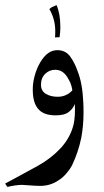

<svg xmlns="http://www.w3.org/2000/svg" viewBox="-40 -500 408 754"><path d="M287 -99Q288 -87 288 -57Q288 -6 279 42Q267 99 243 149Q234 166 220 182Q206 198 190 208Q158 230 118 230Q101 230 77 228Q55 226 47 226Q24 226 -11 234L-20 221Q-4 213 8 206Q88 163 109 151Q161 122 198.5 81.5Q236 41 249 -11Q256 -42 254 -92Q248 -75 231 -61Q214 -47 179 -47Q133 -47 112 -70Q86 -97 89 -160Q90 -181 97.5 -207Q105 -233 118 -255Q146 -303 185 -303Q218 -303 236 -277.5Q254 -252 265 -220Q284 -172 287 -99ZM177 -226Q154 -226 137.5 -210Q121 -194 121 -167Q121 -143 140 -131.5Q159 -120 186 -120Q203 -120 216 -125.5Q229 -131 235.5 -137Q242 -143 244 -145Q244 -149 240.5 -162.5Q237 -176 229 -189Q210 -226 177 -226ZM176 -353Q177 -361 177 -377Q177 -425 154 -464Q158 -469 165 -472.5Q172 -476 182 -480Q197 -446 197 -393Q197 -374 194 -354Z"/></svg>

Font: Mirza
Style: Regular
Weight: 400
Designer: Arabic design by Kourosh Beigpour, Latin design by Eduardo Tunni, engineering by Lasse Fister
Version: Version 1.000